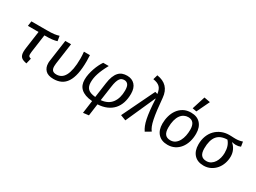

<svg xmlns="http://www.w3.org/2000/svg" viewBox="-54 -1629 3540 2659"><g transform="rotate(30 1716.5 -299.5)"><path d="M296 -449 256 -163Q253 -139 253 -124Q253 -100 262.5 -90.5Q272 -81 295 -75L274 12Q242 6 220 -2.5Q198 -11 184.5 -25Q171 -39 164.5 -59.5Q158 -80 158 -109Q158 -137 164 -178L202 -449H32L43 -527H285Q324 -527 352.5 -528Q381 -529 403 -532Q425 -535 443.5 -539Q462 -543 481 -549L494 -470Q459 -459 417.5 -454Q376 -449 309 -449Z M585 -527H677L630 -191Q627 -167 627 -148Q627 -103 646.5 -82.5Q666 -62 709 -62Q750 -62 783 -81Q816 -100 839.5 -142.5Q863 -185 876 -253.5Q889 -322 889 -420Q889 -471 883 -527H979Q982 -480 982 -434Q982 -315 964.5 -230.5Q947 -146 912 -92Q877 -38 825 -13Q773 12 705 12Q617 12 575.5 -30.5Q534 -73 534 -142V-159Q534 -168 536 -177Z M1176 -208Q1176 -141 1211 -105.5Q1246 -70 1332 -62L1365 -298Q1374 -366 1392 -412Q1410 -458 1436 -486.5Q1462 -515 1495.5 -527Q1529 -539 1570 -539Q1648 -539 1694 -489.5Q1740 -440 1740 -347Q1740 -268 1719 -203.5Q1698 -139 1656.5 -93Q1615 -47 1553 -20Q1491 7 1410 11L1384 202L1295 213L1323 9Q1259 4 1214 -12.5Q1169 -29 1140 -55.5Q1111 -82 1097.5 -117.5Q1084 -153 1084 -197Q1084 -242 1093.5 -288Q1103 -334 1118 -377.5Q1133 -421 1152 -459.5Q1171 -498 1191 -527H1280Q1251 -474 1231.5 -430.5Q1212 -387 1199.5 -348.5Q1187 -310 1181.5 -276Q1176 -242 1176 -208ZM1420 -62Q1534 -73 1590 -148Q1646 -223 1646 -345Q1646 -413 1624 -440Q1602 -467 1566 -467Q1545 -467 1527.5 -460Q1510 -453 1496 -434Q1482 -415 1471 -381Q1460 -347 1453 -294Z M2017 -539 2057 -528Q2051 -564 2041.5 -589.5Q2032 -615 2014.5 -632.5Q1997 -650 1971 -661Q1945 -672 1906 -678L1927 -752Q2129 -722 2147 -520Q2156 -412 2166 -332.5Q2176 -253 2188 -195Q2200 -137 2215 -99.5Q2230 -62 2250 -38L2166 12Q2145 -18 2129 -57.5Q2113 -97 2101.5 -152.5Q2090 -208 2082 -283Q2074 -358 2069 -460H2065L1855 10L1768 -23Z M2531 -62Q2576 -62 2607.5 -85Q2639 -108 2659.5 -145.5Q2680 -183 2689.5 -230Q2699 -277 2699 -326Q2699 -465 2589 -465Q2554 -465 2523 -449Q2492 -433 2469 -400.5Q2446 -368 2433 -318Q2420 -268 2420 -201Q2420 -129 2447.5 -95.5Q2475 -62 2531 -62ZM2322 -209Q2322 -271 2338.5 -330.5Q2355 -390 2388.5 -436.5Q2422 -483 2472.5 -511Q2523 -539 2592 -539Q2690 -539 2743.5 -480Q2797 -421 2797 -319Q2797 -247 2778 -186.5Q2759 -126 2723.5 -81.5Q2688 -37 2638.5 -12.5Q2589 12 2528 12Q2430 12 2376 -47Q2322 -106 2322 -209ZM2579 -601 2646 -812 2743 -794 2645 -589Z M3287 -465Q3326 -433 3348 -386Q3370 -339 3370 -285Q3370 -228 3351.5 -174Q3333 -120 3298.5 -79Q3264 -38 3214.5 -13Q3165 12 3104 12Q3006 12 2952 -47Q2898 -106 2898 -209Q2898 -284 2921.5 -344.5Q2945 -405 2986.5 -447Q3028 -489 3083.5 -512Q3139 -535 3203 -535Q3220 -535 3232.5 -534.5Q3245 -534 3256 -533.5Q3267 -533 3278.5 -532.5Q3290 -532 3306 -532Q3332 -532 3359.5 -536.5Q3387 -541 3413 -550L3425 -475Q3406 -467 3388.5 -463.5Q3371 -460 3347 -460Q3338 -460 3318.5 -462.5Q3299 -465 3288 -468ZM3272 -286Q3272 -347 3257 -390.5Q3242 -434 3213 -466Q3101 -464 3048.5 -398Q2996 -332 2996 -201Q2996 -129 3023.5 -95.5Q3051 -62 3107 -62Q3148 -62 3179 -82Q3210 -102 3230.5 -134Q3251 -166 3261.5 -206Q3272 -246 3272 -286Z"/></g></svg>

Font: Yekcdsyqcyvpieeyorgstswgcgt
Style: Regular
Weight: 400
Italic angle: -8°
Designer: Carrois Corporate & Edenspiekermann
Foundry: Carrois Corporate GbR & Edenspiekermann AG
Version: Version 2.001